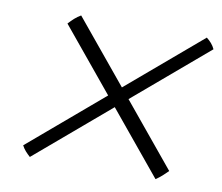

<svg xmlns="http://www.w3.org/2000/svg" viewBox="-62 -690 752 650"><g transform="rotate(10 314.0 -365.0)"><path d="M628 -581 79 -114Q70 -122 62.5 -130.5Q55 -139 50 -149L599 -616Q608 -609 615.5 -600.5Q623 -592 628 -581ZM167 -616 552 -149Q542 -139 532.5 -130.5Q523 -122 511 -114L126 -581Q136 -592 145.5 -600.5Q155 -609 167 -616Z"/></g></svg>

Font: Poltawski Nowy SemiBold
Style: Italic
Weight: 600
Italic angle: -12°
Version: Version 1.001;gftools[0.9.25]